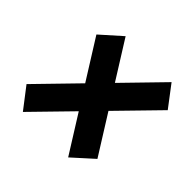

<svg xmlns="http://www.w3.org/2000/svg" viewBox="-126 -686 707 707"><g transform="rotate(45 227.5 -332.5)"><path d="M78.6 -100.6 15.6 -182.6 388.2 -565.4 451.2 -482.4ZM314.9 -100.1 68.4 -493.7 148.9 -565.4 395 -172.4Z"/></g></svg>

Font: Roboto Condensed SemiBold
Style: Italic
Weight: 600
Italic angle: -12°
Designer: Christian Robertson
Foundry: Google
Version: Version 3.008; 2023